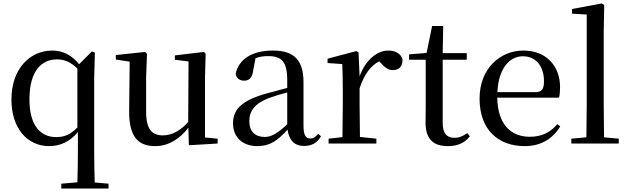

<svg xmlns="http://www.w3.org/2000/svg" viewBox="-20 -829 3626 1109"><path d="M426 260H607V232L527 225C525 159 524 94 524 29V-376L528 -525L511 -532L437 -458C393 -513 338 -537 283 -537C149 -537 46 -428 46 -254C46 -89 137 15 264 15C327 15 383 -10 430 -66V29C430 94 429 159 427 224L334 232V260ZM427 -93C388 -52 352 -37 305 -37C216 -37 150 -101 150 -255C150 -419 220 -486 309 -486C352 -486 388 -471 427 -433Z M1071 10 1237 0V-28L1164 -35V-383L1168 -518L1158 -529L990 -509V-484L1069 -474L1067 -125C1025 -76 974 -47 921 -47C859 -47 824 -81 824 -183V-383L829 -518L818 -529L649 -511V-485L729 -473L726 -186C725 -37 780 15 876 15C954 15 1018 -27 1068 -91Z M1736 14C1780 14 1812 -3 1834 -42L1818 -56C1801 -36 1789 -29 1773 -29C1747 -29 1733 -46 1733 -104V-355C1733 -483 1677 -537 1556 -537C1435 -537 1358 -486 1341 -402C1346 -377 1364 -363 1390 -363C1417 -363 1437 -378 1442 -420L1456 -493C1481 -502 1504 -505 1527 -505C1606 -505 1639 -475 1639 -365V-321C1597 -310 1551 -298 1512 -287C1374 -247 1326 -196 1326 -116C1326 -32 1386 15 1466 15C1540 15 1583 -17 1641 -80C1649 -21 1679 14 1736 14ZM1639 -111C1579 -55 1545 -38 1509 -38C1455 -38 1420 -68 1420 -130C1420 -189 1453 -232 1534 -263C1564 -274 1601 -285 1639 -295Z M2057 -319C2084 -400 2120 -448 2170 -475L2179 -466C2203 -439 2222 -424 2249 -424C2288 -424 2305 -448 2305 -485C2296 -520 2263 -537 2223 -537C2156 -537 2090 -480 2057 -388L2051 -526L2038 -534L1872 -490V-465L1957 -459C1959 -410 1960 -363 1960 -295V-230L1958 -37L1878 -28V0H2154V-28L2059 -38L2057 -230Z M2567 15C2625 15 2666 -5 2694 -42L2679 -60C2652 -42 2633 -33 2604 -33C2561 -33 2537 -59 2537 -119V-484H2676V-522H2537L2540 -679H2476L2444 -523L2343 -515V-484H2439V-215C2439 -178 2438 -155 2438 -122C2438 -28 2480 15 2567 15Z M3011 15C3103 15 3173 -27 3216 -99L3199 -112C3160 -65 3110 -39 3040 -39C2933 -39 2855 -108 2852 -265H3209C3213 -281 3215 -301 3215 -325C3215 -445 3138 -537 3003 -537C2868 -537 2750 -432 2750 -260C2750 -78 2859 15 3011 15ZM2853 -297C2859 -432 2922 -504 3000 -504C3076 -504 3122 -446 3122 -360C3122 -316 3111 -297 3074 -297Z M3366 0H3554V-28L3469 -36L3467 -230V-644L3470 -800L3455 -809L3284 -777V-750L3369 -745V-230L3367 -36L3280 -28V0Z"/></svg>

Font: Noto Serif JP Medium
Style: Regular
Weight: 500
Designer: Ryoko NISHIZUKA 西塚涼子 (kana & ideographs); Frank Grießhammer (Latin, Greek & Cyrillic); Wenlong ZHANG 张文龙 (bopomofo); San
Foundry: Adobe
Version: Version 2.001;hotconv 1.1.0;makeotfexe 2.6.0